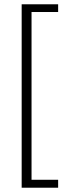

<svg xmlns="http://www.w3.org/2000/svg" viewBox="-20 -730 321 895"><path d="M81 145V-710H251V-674H127V108H251V145Z"/></svg>

Font: Mukta Vaani ExtraLight
Style: Regular
Weight: 275
Designer: Noopur Datye, Girish Dalvi, Yashodeep Gholap, Pallavi Karambelkar
Foundry: Ek Type
Version: Version 2.538;PS 1.000;hotconv 16.6.51;makeotf.lib2.5.65220;